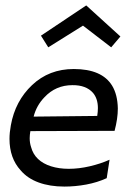

<svg xmlns="http://www.w3.org/2000/svg" viewBox="-20 -677 474 708"><path d="M217.5 11Q164 11 122.8 -4Q81.5 -19 56 -49Q15 -94 15 -165Q15 -188 20 -215Q36 -304.5 98.5 -363.5Q161 -422.5 252 -422.5Q356 -422.5 393.5 -361Q413.5 -328 414.5 -277Q414.5 -239.5 402.5 -194.5L92 -193.5Q89.5 -180 89.5 -167Q89.5 -150 94.5 -135Q101.5 -108.5 120.2 -90.8Q139 -73 168.2 -63.8Q197.5 -54.5 233.5 -54.5Q271 -54.5 310.8 -63.8Q350.5 -73 384 -88L373.5 -20Q338.5 -4 298 3.5Q257.5 11 217.5 11ZM104 -247 338.5 -249.5Q341 -265.5 341 -278.5Q341 -313 323 -334.5Q297.5 -363.5 247 -363Q185.5 -363 144 -318.5Q114.5 -288 104 -247ZM390 -502.5 286 -582.5 158 -502.5 131 -545.5 298 -657 424 -542.5Z"/></svg>

Font: Lucymar Sans
Style: Italic
Weight: 400
Italic angle: -10°
Foundry: The League of Moveable Type (original font) / Main changes by Cristiano Sobral with portions from Mirco Monsees
Version: Version 2.00;August 30, 2020;FontCreator 13.0.0.2681 64-bit